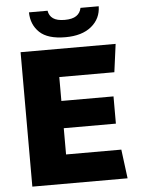

<svg xmlns="http://www.w3.org/2000/svg" viewBox="-59 -930 718 976"><g transform="rotate(-5 300.0 -442.0)"><path d="M66 0V-686H551L532 -543H251V-421H517V-282H251V-148H533L552 0ZM300 -742Q210 -742 168.5 -781.5Q127 -821 126 -884H221Q225 -858 245 -844Q265 -830 304 -830Q343 -830 363.5 -844Q384 -858 389 -884H482Q481 -821 433 -781.5Q385 -742 300 -742Z"/></g></svg>

Font: Chivo Mono ExtraBold
Style: Regular
Weight: 800
Monospace: yes
Designer: Hector Gatti
Foundry: Omnibus-Type
Version: Version 1.008